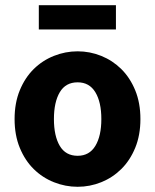

<svg xmlns="http://www.w3.org/2000/svg" viewBox="-20 -705 595 737"><path d="M278 12Q231 12 187 -5.5Q143 -23 109.5 -56Q76 -89 56 -137.5Q36 -186 36 -248Q36 -310 56 -358.5Q76 -407 109.5 -440Q143 -473 187 -490.5Q231 -508 278 -508Q325 -508 368.5 -490.5Q412 -473 445.5 -440Q479 -407 499 -358.5Q519 -310 519 -248Q519 -186 499 -137.5Q479 -89 445.5 -56Q412 -23 368.5 -5.5Q325 12 278 12ZM278 -107Q323 -107 346 -145Q369 -183 369 -248Q369 -313 346 -351Q323 -389 278 -389Q232 -389 209.5 -351Q187 -313 187 -248Q187 -183 209.5 -145Q232 -107 278 -107ZM129 -592V-685H425V-592Z"/></svg>

Font: TT Toshiba Sans
Style: Bold
Weight: 700
Designer: Paul D. Hunt
Foundry: Toshiba Corporation
Version: Version 2.020;PS 2.000;hotconv 1.0.86;makeotf.lib2.5.63406